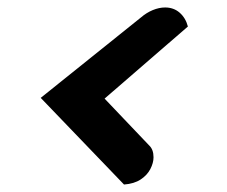

<svg xmlns="http://www.w3.org/2000/svg" viewBox="-20 -501 607 514"><path d="M312 -7 89 -239 357 -454Q372 -467 389 -474Q406 -481 422 -481Q445 -481 461 -467Q477 -453 483 -430L260 -237L379 -112Q391 -101 391 -80Q391 -65 382.5 -48.5Q374 -32 356.5 -20.5Q339 -9 312 -7Z"/></svg>

Font: Sansita Swashed Light
Style: Bold
Weight: 700
Version: Version 1.003